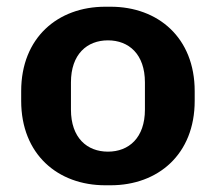

<svg xmlns="http://www.w3.org/2000/svg" viewBox="-20 -541 642 571"><path d="M559 -241V-270C559 -429 450 -521 309 -521H293C152 -521 43 -429 43 -270V-241C43 -82 152 10 293 10H309C450 10 559 -82 559 -241ZM411 -296V-215C411 -131 363 -90 301 -90C239 -90 191 -131 191 -215V-296C191 -380 239 -421 301 -421C363 -421 411 -380 411 -296Z"/></svg>

Font: Chivo
Style: Bold
Weight: 700
Designer: Hector Gatti
Foundry: Omnibus-Type
Version: Version 1.003;PS 001.003;hotconv 1.0.70;makeotf.lib2.5.58329